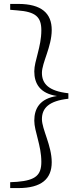

<svg xmlns="http://www.w3.org/2000/svg" viewBox="-20 -789 412 980"><path d="M329 -313C229 -324 194 -361 194 -417C194 -469 244 -551 244 -636C244 -721 192 -769 73 -769H32V-739L68 -736C163 -729 191 -702 191 -634C191 -550 155 -478 155 -425C155 -362 184 -312 271 -299C184 -286 155 -236 155 -173C155 -119 191 -47 191 37C191 104 163 131 68 139L32 141V171H73C192 171 244 124 244 39C244 -46 194 -129 194 -181C194 -237 229 -274 329 -285Z"/></svg>

Font: Noto Serif TC ExtraLight
Style: Regular
Weight: 200
Designer: Ryoko NISHIZUKA 西塚涼子 (kana & ideographs); Frank Grießhammer (Latin, Greek & Cyrillic); Wenlong ZHANG 张文龙 (bopomofo); San
Foundry: Adobe
Version: Version 2.001;hotconv 1.1.0;makeotfexe 2.6.0